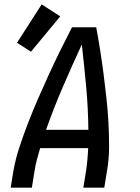

<svg xmlns="http://www.w3.org/2000/svg" viewBox="-20 -860 640 880"><path d="M29 0 41 -74Q51 -131 69.5 -187Q88 -243 109.5 -298.5Q131 -354 155 -409Q179 -464 204 -518.5Q229 -573 255.5 -627Q282 -681 310 -735H421Q431 -681 439.5 -627Q448 -573 455 -518.5Q462 -464 468 -409Q474 -354 477 -298.5Q480 -243 480 -186.5Q480 -130 470 -74L458 0H362L374 -74Q378 -100 380.5 -127Q383 -154 384 -181H164Q156 -154 149 -127.5Q142 -101 138 -74L126 0ZM385 -265Q384 -364 375 -461.5Q366 -559 355 -656Q310 -559 268 -461.5Q226 -364 191 -265ZM122 -623 58 -664 171 -840 256 -785Z"/></svg>

Font: Iosevka Curly Medium Extended
Style: Italic
Weight: 500
Width: 7
Italic angle: -9°
Monospace: yes
Designer: Belleve Invis
Foundry: Belleve Invis
Version: Version 11.1.0; ttfautohint (v1.8.3)